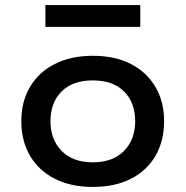

<svg xmlns="http://www.w3.org/2000/svg" viewBox="-20 -728 732 757"><path d="M346 9Q259 9 195.5 -23.5Q132 -56 98 -114.5Q64 -173 64 -250Q64 -327 98 -385Q132 -443 195.5 -475.5Q259 -508 346 -508Q434 -508 496.5 -475.5Q559 -443 593 -385Q627 -327 627 -250Q627 -173 593.5 -114.5Q560 -56 497 -23.5Q434 9 346 9ZM346 -88Q425 -88 469 -133Q513 -178 513 -250Q513 -323 469.5 -367Q426 -411 346 -411Q266 -411 222.5 -367Q179 -323 179 -250Q179 -178 223 -133Q267 -88 346 -88ZM159 -622V-708H533V-622Z"/></svg>

Font: Nunito Sans 7pt SemiExpanded SemiBold
Style: Regular
Weight: 600
Width: 6
Designer: Vernon Adams
Foundry: Vernon Adams
Version: Version 3.101;gftools[0.9.27]